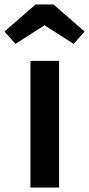

<svg xmlns="http://www.w3.org/2000/svg" viewBox="-52 -838 398 858"><path d="M84 0V-566H212V0ZM17 -642 -32 -697 107 -818H187L326 -697L277 -642L147 -725Z"/></svg>

Font: Qnwhxotralxmqkhsjrfbfhwcoqn
Style: Regular
Weight: 500
Designer: Carrois Corporate & Edenspiekermann
Foundry: Carrois Corporate GbR & Edenspiekermann AG
Version: Version 2.001